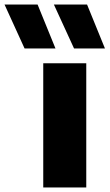

<svg xmlns="http://www.w3.org/2000/svg" viewBox="-131 -828 484 848"><path d="M60 0V-548.5H250V0ZM196 -614 107 -808H253.5L332.5 -614ZM-22.5 -614 -111 -808H35L114 -614Z"/></svg>

Font: Encode Sans Semi Expanded ExtraBold
Style: Regular
Weight: 800
Width: 6
Designer: Multiple Designers
Foundry: Impallari Type
Version: Version 3.000; ttfautohint (v1.8.3) -l 8 -r 50 -G 200 -x 14 